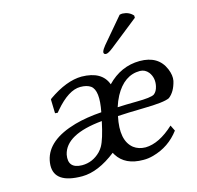

<svg xmlns="http://www.w3.org/2000/svg" viewBox="-101 -778 914 893"><g transform="rotate(-15 356.5 -331.5)"><path d="M549.8 -670.9Q556.6 -672.9 564 -672.9Q595.2 -671.4 614.3 -649.9L614.7 -639.2L476.6 -529.8Q453.1 -511.2 442.4 -511.2Q431.6 -511.2 431.2 -521Q431.2 -522.9 431.6 -523.9Q435.1 -535.6 448.7 -551.8ZM341.8 -214.8Q164.1 -198.2 143.6 -106Q131.8 -41 200.7 -40Q252 -40 289.6 -78.1Q299.8 -88.9 306.2 -100.1Q324.2 -131.3 341.8 -214.8ZM429.7 -257.8Q466.3 -259.8 521 -260.3Q590.8 -260.7 606.9 -271Q621.6 -281.7 627 -306.2Q635.3 -344.7 613.8 -373.5Q597.7 -393.6 572.8 -394Q497.1 -394 451.2 -309.6Q438.5 -285.6 429.7 -257.8ZM285.6 -394Q229.5 -394 163.1 -316.4Q158.2 -310.5 153.8 -305.2L141.1 -306.2L139.2 -373L143.1 -377Q231 -438.5 304.2 -439Q401.9 -437.5 426.3 -369.1Q493.2 -438.5 583.5 -439Q673.8 -439 703.6 -366.7Q716.8 -334.5 711.9 -309.1Q700.2 -259.3 670.4 -236.8Q644 -223.6 544.9 -222.2Q464.8 -220.7 420.4 -217.8Q396.5 -105 450.7 -62Q474.1 -44.4 507.3 -43.9Q572.8 -44.9 645 -111.8L658.7 -84Q609.4 -18.1 530.3 3.4Q505.4 10.3 481.9 9.8Q395 9.8 358.4 -48.8Q356 -52.7 352.5 -59.1Q265.1 9.3 188 9.8Q54.7 9.8 57.6 -78.1Q58.1 -89.4 60.5 -101.1Q80.1 -193.8 220.2 -233.9Q277.8 -250 350.1 -254.9Q370.1 -356 335.4 -381.3Q317.4 -394 285.6 -394Z"/></g></svg>

Font: Linux Biolinum Capitals O
Style: Italic Samll Caps
Weight: 400
Italic angle: -12°
Designer: Philipp H. Poll
Foundry: Philipp H. Poll
Version: Version 0.6.2